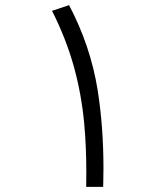

<svg xmlns="http://www.w3.org/2000/svg" viewBox="-20 -724 626 744"><path d="M314 0Q314.5 -28.3 314.5 -55.7Q314.5 -156.2 306.2 -246.6Q295.4 -361.3 265.6 -468Q235.8 -574.7 181.6 -682.1L247.6 -704.1Q330.6 -546.9 358.4 -375Q380.9 -232.9 380.9 -70.8Q380.9 -35.6 379.9 0Z"/></svg>

Font: CaskaydiaCove NFP Light
Style: Regular
Weight: 300
Designer: Aaron Bell
Foundry: Saja Typeworks
Version: Version 2111.001; VTT 6.35;Nerd Fonts 3.1.1